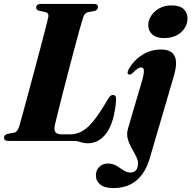

<svg xmlns="http://www.w3.org/2000/svg" viewBox="-26 -720 978 981"><path d="M342 0H16Q-5.5 0 -5.5 -16.5Q-5 -30.5 12 -36L45.5 -42Q56.5 -45 62 -52.5Q67.5 -60 72.5 -75Q77 -91 88.8 -133.8Q100.5 -176.5 116.2 -234.8Q132 -293 148.8 -355.8Q165.5 -418.5 180.8 -476.2Q196 -534 206.8 -575.5Q217.5 -617 220.5 -631.5Q225 -654 206.5 -658L173.5 -665Q159 -669.5 159 -681Q159 -700 183.5 -700H453.5Q465.5 -700 470 -695.5Q474.5 -691 474.5 -684Q474.5 -669.5 457.5 -664L422 -657.5Q405.5 -653.5 398 -628Q391.5 -608 379.2 -564.2Q367 -520.5 352 -463.5Q337 -406.5 321.2 -346.2Q305.5 -286 291.5 -231.2Q277.5 -176.5 267.8 -137Q258 -97.5 255 -84Q248.5 -55.5 257.5 -44.5Q266.5 -33.5 290 -33.5H331Q365 -33.5 394.2 -50Q423.5 -66.5 454.2 -105.2Q485 -144 524.5 -212Q537 -235 550.5 -235Q568 -235 567.5 -211Q559 -99 520.5 -43.5Q482 12 422.5 12Q402.5 12 385.8 6Q369 0 342 0ZM811.5 -525.5Q772.5 -525.5 751.8 -544.5Q731 -563.5 731.5 -591.5Q731.5 -616.5 746.5 -639.5Q761.5 -662.5 788 -677.5Q814.5 -692.5 850.5 -692.5Q893.5 -692.5 913 -673Q932.5 -653.5 932 -625.5Q931.5 -584.5 899 -555Q866.5 -525.5 811.5 -525.5ZM863 -334.5 739.5 87.5Q694.5 241 553.5 241Q508.5 241 486.2 222.8Q464 204.5 464 175.5Q464 150.5 481 133Q498 115.5 525.5 115.5Q550 115.5 569 127Q588 138.5 605 150Q622 161.5 640.5 161.5Q654 161.5 664 154.2Q674 147 678 128.5Q682.5 108 672.8 86.5Q663 65 649.2 41.5Q635.5 18 627.5 -8Q619.5 -34 628 -63.5L701 -311.5Q711 -348 709 -361.8Q707 -375.5 695.5 -375.5Q687 -375.5 677.5 -369.5Q668 -363.5 652 -347Q640 -336.5 631.5 -339.5Q620 -344.5 632 -367Q657.5 -412 700.8 -439.5Q744 -467 797 -467Q902 -467 863 -334.5Z"/></svg>

Font: Fraunces 72pt
Style: Bold Italic
Weight: 700
Italic angle: -16°
Version: Version 1.000;[b76b70a41]